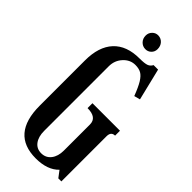

<svg xmlns="http://www.w3.org/2000/svg" viewBox="-292 -967 1026 1026"><g transform="rotate(45 221.5 -454.0)"><path d="M253 -720Q214 -720 185.5 -689Q157 -658 157 -614V-126Q157 -82 176.5 -56Q196 -30 230 -30Q265 -30 285.5 -56.5Q306 -83 306 -126V-323Q306 -376 235 -376V-413H443V-376Q413 -376 413 -341V0H390L362 -37Q317 10 229 10Q45 10 45 -204V-546Q45 -650 96 -705Q147 -760 244 -760Q282 -760 298 -766Q314 -772 322 -788H356L400 -607L366 -598Q347 -648 331 -674Q315 -700 297.5 -710Q280 -720 253 -720ZM277 -863.4Q277 -843.1 262.9 -829.6Q248.7 -816.2 229.1 -816.9Q208.7 -817.6 194.5 -832.5Q180.3 -847.4 180.3 -870Q180.3 -890.3 194.5 -904.5Q208.7 -918.7 228.3 -918Q249.4 -917.2 263.2 -902Q277 -886.7 277 -863.4Z"/></g></svg>

Font: Girassol
Style: Regular
Weight: 400
Width: 3
Designer: Liam Spradlin
Version: Version 1.004